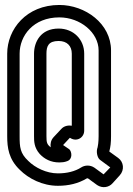

<svg xmlns="http://www.w3.org/2000/svg" viewBox="-20 -718 535 773"><path d="M373 -125C366 -107 372 -83 382 -75L424 -44L397 -16L360 -43C342 -55 321 -53 307 -44C282 -28 250 -20 213 -20C167 -20 121 -43 94 -70C61 -101 59 -125 59 -170V-502C59 -574 114 -648 219 -648C303 -648 377 -587 377 -515V-170C377 -145 374 -129 373 -125ZM213 30C256 30 295 21 330 0H334L371 27C392 41 418 37 433 20L462 -12C482 -34 478 -66 456 -82L420 -108C425 -126 427 -144 427 -170V-515C427 -623 323 -698 219 -698C86 -698 9 -600 9 -502V-170C9 -123 15 -77 60 -34C95 1 151 30 213 30ZM226 -198 196 -166C185 -154 182 -140 184 -125C169 -137 167 -144 167 -170V-502C167 -532 175 -553 216 -553C250 -553 269 -533 269 -502V-212C256 -214 238 -212 226 -198ZM261 -163H262C289 -145 319 -164 319 -192V-502C319 -559 276 -603 216 -603C143 -603 117 -548 117 -502V-170C117 -150 117 -124 140 -98C159 -78 184 -64 219 -64C228 -64 240 -65 250 -69C274 -77 269 -108 259 -117L234 -134Z"/></svg>

Font: DIN Rundschrift
Style: MittelKont
Weight: 400
Version: Version 1.027